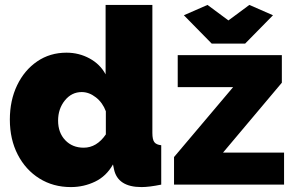

<svg xmlns="http://www.w3.org/2000/svg" viewBox="-20 -750 1199 780"><path d="M20 -264Q20 -342 49.5 -403.5Q79 -465 131 -500.5Q183 -536 250 -536Q301 -536 344 -512.5Q387 -489 409 -448V-730H599V-210Q599 -183 607 -172.5Q615 -162 635 -160V0Q586 10 555 10Q458 10 443 -63L439 -82Q412 -34 366 -12Q320 10 268 10Q196 10 140 -25Q84 -60 52 -122Q20 -184 20 -264ZM823 -730 908 -667 993 -730 1089 -688 976 -573H840L727 -688ZM687 -112 927 -396H702V-526H1125V-414L886 -130H1134V0H687ZM410 -204V-298Q397 -333 369.5 -354.5Q342 -376 312 -376Q271 -376 243.5 -342Q216 -308 216 -260Q216 -211 245 -180.5Q274 -150 320 -150Q373 -150 410 -204Z"/></svg>

Font: Raleway Black
Style: Regular
Weight: 900
Designer: Matt McInerney, Pablo Impallari, Rodrigo Fuenzalida
Foundry: Matt McInerney, Pablo Impallari, Rodrigo Fuenzalida
Version: Version 4.026